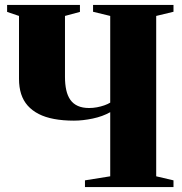

<svg xmlns="http://www.w3.org/2000/svg" viewBox="-20 -763 744 783"><path d="M429.5 -305.5Q398.5 -288 358 -279.5Q317.5 -271 281.5 -271Q236.5 -271 200.5 -277.8Q164.5 -284.5 137.8 -298.2Q111 -312 93 -332.2Q75 -352.5 66.2 -379.8Q57.5 -407 57.5 -441.5V-698L9 -714.5V-743H306V-714.5L245 -698V-449Q245 -419.5 250.2 -395.8Q255.5 -372 267 -355.8Q278.5 -339.5 297.5 -331Q316.5 -322.5 343.5 -322.5Q359.5 -322.5 375.5 -325.5Q391.5 -328.5 405.8 -333.5Q420 -338.5 429.5 -344.5V-698L359.5 -715V-743H687.5V-715L617 -698V-44L687.5 -27.5V0H326.5V-27.5L429.5 -44Z"/></svg>

Font: Merriweather 120pt Black
Style: Regular
Weight: 900
Designer: Eben Sorkin
Foundry: Eben Sorkin
Version: Version 2.100